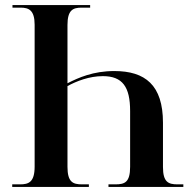

<svg xmlns="http://www.w3.org/2000/svg" viewBox="-20 -734 757 754"><path d="M28 0H329V-10H302C266 -10 245 -19 245 -79V-396C280 -415 330 -435 384 -435C461 -435 491 -393 491 -298V-79C491 -18 470 -10 433 -10H406V0H700V-10H677C641 -10 620 -19 620 -78V-252C620 -400 550 -455 429 -455C346 -455 288 -429 245 -407V-636C245 -694 266 -704 300 -704H334V-714H29V-704H61C93 -704 116 -694 116 -637V-80C116 -19 93 -10 59 -10H28Z"/></svg>

Font: Noto Serif Display SemiCondensed SemiBold
Style: Regular
Weight: 600
Width: 4
Designer: Monotype Design Team
Foundry: Monotype Imaging Inc.
Version: Version 2.009